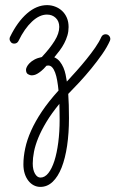

<svg xmlns="http://www.w3.org/2000/svg" viewBox="-20 -296 453 753"><path d="M247.6 72.3Q250.5 111.8 250.5 167Q250.5 226.1 243.2 275.6Q235.8 325.2 221.7 361.1Q207.5 397 186.5 417Q165.5 437 138.2 437Q124.5 437 112.3 430.7Q100.1 424.3 91.1 412.6Q82 400.9 76.9 384.8Q71.8 368.7 71.8 348.6Q71.8 318.8 78.9 285.6Q85.9 252.4 102.1 216.3Q118.2 180.2 144.5 140.9Q170.9 101.6 209.5 59.1Q207.5 38.1 204.3 20Q201.2 2 196.3 -11.2Q191.4 -24.4 184.8 -31.7Q178.2 -39.1 168.9 -39.1Q166 -39.1 162.1 -38.1Q150.9 -24.9 141.8 -17.6Q132.8 -10.3 125.5 -6.3Q118.2 -2.4 113 -1.5Q107.9 -0.5 105.5 -0.5Q97.2 -0.5 89.6 -5.1Q82 -9.8 82 -22.5Q82 -26.9 85.2 -33.7Q88.4 -40.5 95.7 -48.1Q103 -55.7 115 -62.3Q127 -68.8 144 -72.3Q176.3 -106.9 194.3 -136Q212.4 -165 212.4 -190.4Q212.4 -212.4 198.7 -225.6Q185.1 -238.8 164.1 -238.8Q134.8 -238.8 105.5 -211.4Q76.2 -184.1 52.7 -135.7Q47.4 -125 35.6 -125Q27.3 -125 22.5 -130.9Q17.6 -136.7 17.6 -143.6Q17.6 -147.9 19.5 -151.4Q48.3 -210.4 85.9 -243.2Q123.5 -275.9 164.6 -275.9Q181.2 -275.9 196.5 -270Q211.9 -264.2 223.6 -253.2Q235.4 -242.2 242.2 -226.3Q249 -210.4 249 -189.9Q249 -172.9 244.4 -157Q239.7 -141.1 231.9 -126.2Q224.1 -111.3 213.9 -97.7Q203.6 -84 192.9 -71.3Q206.1 -65.4 214.6 -54.7Q223.1 -43.9 228.8 -30.8Q234.4 -17.6 237.3 -3.4Q240.2 10.7 242.2 23.9Q260.7 3.9 280.8 -18.6Q300.8 -41 319.3 -64Q337.9 -86.9 353.3 -109.1Q368.7 -131.3 377.4 -150.9Q379.9 -156.2 384.3 -158.9Q388.7 -161.6 394 -161.6Q402.3 -161.6 407.5 -156Q412.6 -150.4 412.6 -143.6Q412.6 -139.6 411.1 -136.2Q400.4 -111.8 380.9 -83.7Q361.3 -55.7 338.4 -27.6Q315.4 0.5 291.5 26.4Q267.6 52.2 247.6 72.3ZM212.9 111.3Q182.1 148.9 162.1 182.1Q142.1 215.3 130.1 244.6Q118.2 273.9 113.3 299.1Q108.4 324.2 108.4 345.2Q108.4 370.1 117.2 385.3Q126 400.4 138.7 400.4Q155.8 400.4 169.7 382.8Q183.6 365.2 193.4 334.7Q203.1 304.2 208.5 262.7Q213.9 221.2 213.9 173.3Q213.9 160.6 213.6 144.8Q213.4 128.9 212.9 111.3Z"/></svg>

Font: Sacramento
Style: Regular
Weight: 400
Designer: Astigmatic (AOETI)
Foundry: Astigmatic (AOETI)
Version: Version 1.000